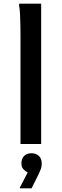

<svg xmlns="http://www.w3.org/2000/svg" viewBox="-20 -780 335 1040"><path d="M91 0V-589Q91 -609 90.5 -640.5Q90 -672 88.5 -703Q87 -734 83 -752L85 -760H203V0ZM130 154Q119 149 107.5 137.5Q96 126 96 105Q96 79 111 64.5Q126 50 150 50Q174 50 190 64Q206 78 206 106Q206 125 199 141Q192 157 187 168L151 240H88V235Z"/></svg>

Font: Kufam Medium
Style: Regular
Weight: 500
Designer: Wael Morcos, Artur Schmal
Foundry: Original Type
Version: Version 1.300; ttfautohint (v1.8.3)